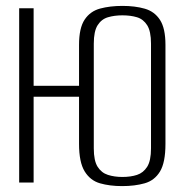

<svg xmlns="http://www.w3.org/2000/svg" viewBox="-20 -619 626 651"><path d="M394 12Q352 12 319 2.5Q286 -7 267 -38Q248 -69 248 -131V-291H94V0H45V-591H94V-328H248V-467Q248 -524 267 -552.5Q286 -581 319.5 -590Q353 -599 395 -599Q438 -599 471 -589.5Q504 -580 522.5 -551.5Q541 -523 541 -467V-131Q541 -68 522.5 -37.5Q504 -7 470.5 2.5Q437 12 394 12ZM395 -19Q423 -19 444.5 -26Q466 -33 479 -53.5Q492 -74 492 -116V-471Q492 -513 479 -533.5Q466 -554 444.5 -560.5Q423 -567 395 -567Q368 -567 346 -560.5Q324 -554 311 -533.5Q298 -513 298 -471V-116Q298 -74 311 -53.5Q324 -33 346 -26Q368 -19 395 -19Z"/></svg>

Font: Alumni Sans Light
Style: Regular
Weight: 300
Version: Version 1.018